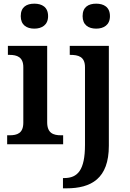

<svg xmlns="http://www.w3.org/2000/svg" viewBox="-20 -786 708 1046"><path d="M167 -630C208 -630 242 -650 242 -698C242 -748 208 -766 167 -766C125 -766 93 -748 93 -698C93 -650 125 -630 167 -630ZM504 -630C545 -630 579 -650 579 -698C579 -748 545 -766 504 -766C462 -766 430 -748 430 -698C430 -650 462 -630 504 -630ZM19 0H324V-49H312C270 -49 237 -61 237 -120V-536H23V-487H32C73 -487 107 -475 107 -420V-118C107 -60 74 -49 32 -49H19ZM323 240H342C477 240 573 187 573 8V-536H360V-487H363C406 -487 443 -478 443 -420V3C443 141 403 184 330 184H323Z"/></svg>

Font: Noto Serif Lao SemiBold
Style: Regular
Weight: 600
Designer: Monotype Design Team
Foundry: Monotype Imaging Inc.
Version: Version 2.003